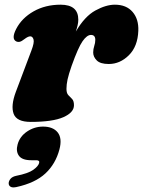

<svg xmlns="http://www.w3.org/2000/svg" viewBox="-20 -505 610 819"><path d="M49 -328.5Q27.5 -339.5 49 -381.5Q73 -428 123.2 -456.5Q173.5 -485 238.5 -485Q314 -485 314 -421Q314 -410 311 -397Q308 -384 303.5 -370.5Q341.5 -435.5 386.8 -460.2Q432 -485 470 -485Q519 -485 545.5 -454.2Q572 -423.5 570 -373.5Q567.5 -307 529.8 -269.5Q492 -232 444 -232Q408 -232 392.8 -247.2Q377.5 -262.5 377.5 -281Q377.5 -295.5 382 -308.8Q386.5 -322 386.5 -335Q386.5 -356 368 -356Q351 -356 332.2 -329.2Q313.5 -302.5 285.5 -224Q273 -188 268.2 -166.2Q263.5 -144.5 263.5 -126Q263.5 -107.5 271.5 -99.2Q279.5 -91 287.5 -82.8Q295.5 -74.5 295.5 -56Q295.5 -25 250 -5Q204.5 15 111 15Q51 15 38.2 -19.5Q25.5 -54 47.5 -113L114 -289.5Q127 -323.5 123 -336.8Q119 -350 109 -350Q99.5 -350 84 -338Q72 -328.5 64.2 -326.8Q56.5 -325 49 -328.5ZM113.5 178.5Q74.5 178.5 60.8 159.5Q47 140.5 55 111.5Q64 77.5 95.2 56.2Q126.5 35 163.5 35Q206.5 35 226.2 60Q246 85 233.5 132.5Q217 194.5 173.5 235Q130 275.5 49.5 293Q32.5 296.5 24.5 291.2Q16.5 286 17 275.5Q18 265.5 25.5 257Q33 248.5 49 245Q100 235 121.8 219.5Q143.5 204 147 190Q150 178.5 134.5 178.5Z"/></svg>

Font: Fraunces 9pt S000 Black
Style: Italic
Weight: 900
Italic angle: -16°
Version: Version 1.000; ttfautohint (v1.8.3)